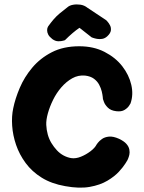

<svg xmlns="http://www.w3.org/2000/svg" viewBox="-20 -864 664 884"><path d="M280 -7Q217 -18 172 -46Q127 -74 98 -113.5Q69 -153 54 -197Q39 -241 36 -285Q33 -329 41 -366Q50 -410 71 -459.5Q92 -509 128.5 -552.5Q165 -596 218.5 -623.5Q272 -651 345 -651Q411 -651 461.5 -625Q512 -599 543 -559Q574 -519 584.5 -473.5Q595 -428 581 -388Q581 -388 574.5 -377.5Q568 -367 553.5 -358Q539 -349 515 -352Q490 -355 476.5 -368.5Q463 -382 458.5 -395Q454 -408 454 -408Q454 -408 453 -418Q452 -428 448.5 -443Q445 -458 436.5 -474Q428 -490 412.5 -501.5Q397 -513 372 -516Q340 -519 312.5 -503.5Q285 -488 262.5 -462Q240 -436 224.5 -404.5Q209 -373 200.5 -342.5Q192 -312 193 -289Q194 -266 200 -244.5Q206 -223 217 -205Q228 -187 242 -172Q256 -157 273 -148Q290 -139 308 -136Q329 -133 352.5 -142.5Q376 -152 396.5 -167.5Q417 -183 425 -199Q425 -199 431 -207Q437 -215 449.5 -224Q462 -233 481.5 -235Q501 -237 528 -225Q551 -214 562 -201.5Q573 -189 575.5 -175.5Q578 -162 575.5 -151.5Q573 -141 570 -134Q567 -127 567 -127Q567 -127 557.5 -111.5Q548 -96 528 -74Q508 -52 474.5 -32Q441 -12 393 -3.5Q345 5 280 -7ZM221 -684Q207 -695 202 -705Q197 -715 197 -724Q197 -733 199.5 -738Q202 -743 202 -743Q215 -761 227 -775Q239 -789 254.5 -802Q270 -815 291 -831Q300 -839 316 -842Q332 -845 350 -842.5Q368 -840 383 -828L469 -771Q469 -771 475 -764.5Q481 -758 486.5 -747.5Q492 -737 490.5 -724Q489 -711 474 -697Q463 -687 450.5 -685Q438 -683 427 -685Q416 -687 409 -689.5Q402 -692 402 -692L346 -736Q331 -726 314 -711.5Q297 -697 279 -679Q279 -679 270.5 -676.5Q262 -674 248.5 -674Q235 -674 221 -684Z"/></svg>

Font: Sour Gummy
Style: Bold
Weight: 700
Designer: Stefie Justprince
Foundry: Eifetstype
Version: Version 1.000